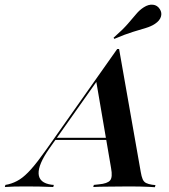

<svg xmlns="http://www.w3.org/2000/svg" viewBox="-97 -788 711 809"><path d="M111.3 -162.9Q63.7 -95.2 65.7 -56Q67.7 -16.9 120.2 -9.7L129.8 -8.9L127.4 0Q95.2 -1.6 66.9 -2Q38.7 -2.4 10.5 -2.4Q-16.1 -2.4 -36.3 -2Q-56.5 -1.6 -76.6 0L-74.2 -8.9L-62.1 -11.3Q-36.3 -17.7 -14.1 -31.9Q8.1 -46 34.3 -75.4Q60.5 -104.8 97.6 -157.3L396.8 -581.5H404.8L496 -63.7Q499.2 -44.4 504 -33.1Q508.9 -21.8 518.5 -16.9Q528.2 -12.1 543.5 -9.7L558.1 -8.1L555.6 0.8Q545.2 0 528.6 -0.8Q512.1 -1.6 492.3 -2Q472.6 -2.4 450 -2.4H446.8H443.5Q420.2 -2.4 398.4 -2Q376.6 -1.6 357.7 -1.6Q338.7 -1.6 323.4 -1.2Q308.1 -0.8 296 0L298.4 -8.9L320.2 -11.3Q355.6 -14.5 366.9 -27.8Q378.2 -41.1 371 -79.8L308.1 -447.6L324.2 -464.5ZM132.3 -198.4 137.9 -207.3H389.5L390.3 -198.4ZM384.7 -624.2 381.5 -629Q420.2 -662.9 441.5 -687.5Q462.9 -712.1 477 -729Q491.1 -746 508.9 -757.3Q529 -770.2 547.6 -768.1Q566.1 -766.1 576.6 -749.2Q586.3 -733.9 581 -717.3Q575.8 -700.8 556.5 -687.9Q539.5 -676.6 517.7 -670.2Q496 -663.7 464.1 -654Q432.3 -644.4 384.7 -624.2Z"/></svg>

Font: Playfair 144pt
Style: Bold Italic
Weight: 700
Italic angle: -15.6°
Designer: Claus Eggers Sørensen
Foundry: Claus Eggers Sørensen
Version: Version 2.203